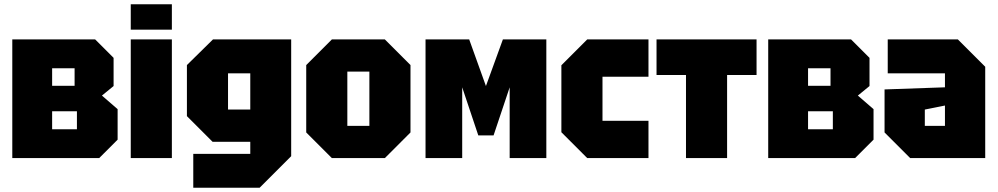

<svg xmlns="http://www.w3.org/2000/svg" viewBox="-20 -746 4707 906"><path d="M38 -560V0H448L535 -87V-231L461 -295L516 -340V-473L429 -560ZM226 -341V-424H332V-341ZM226 -136V-221H343V-136Z M597 0V-560H791V0ZM597 -606V-726H791V-606Z M892 140V-20H1161V-77H983L862 -198V-439L985 -560H1354V-9L1205 140ZM1056 -400V-229H1161V-400Z M1425 -121V-439L1546 -560H1796L1917 -439V-121L1796 0H1546ZM1619 -152H1723V-408H1619Z M1988 0V-560H2194L2273 -340L2353 -560H2558V0H2385V-334L2309 -107H2237L2161 -334V0Z M2629 -122V-438L2751 -560H3040V-384H2823V-176H3040V0H2751Z M3411 0V-392H3550V-560H3078V-392H3217V0Z M3605 -560V0H4015L4102 -87V-231L4028 -295L4083 -340V-473L3996 -560ZM3793 -341V-424H3899V-341ZM3793 -136V-221H3910V-136Z M4154 -121V-324L4439 -334V-400H4169V-560H4500L4629 -431V0H4275ZM4344 -229V-152H4439V-248Z"/></svg>

Font: Tektur SemiCondensed ExtraBold
Style: Regular
Weight: 800
Width: 4
Designer: Adam Jagosz
Foundry: Adam Jagosz
Version: Version 1.005;gftools[0.9.30]